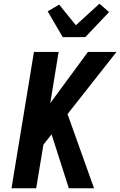

<svg xmlns="http://www.w3.org/2000/svg" viewBox="-20 -1015 648 1035"><path d="M351 0 258 -291 214 -235 175 0H42L163 -735H296L251 -459L454 -735H608L344 -400L487 0ZM318 -815 237 -954 299 -990 389 -879 516 -995 568 -950 440 -815Z"/></svg>

Font: Iosevka Aile Extrabold
Style: Italic
Weight: 800
Italic angle: -9°
Designer: Belleve Invis
Foundry: Belleve Invis
Version: Version 31.1.0; ttfautohint (v1.8.4)